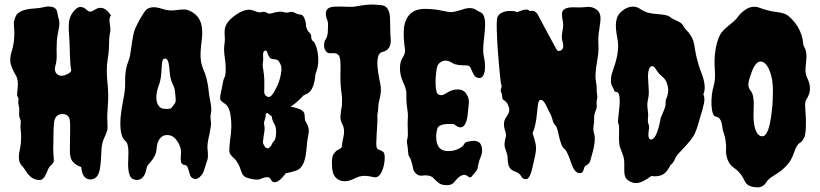

<svg xmlns="http://www.w3.org/2000/svg" viewBox="-20 -765 3546 830"><path d="M282.2 -123 283.2 -197.3V-221.7Q283.2 -251 277.3 -258.8Q268.6 -272.5 250 -272Q231.4 -271.5 223.1 -260.7Q214.8 -250 213.4 -234.4Q211.9 -218.8 211.4 -200.2Q210.9 -181.6 210.9 -160.2Q209 -117.2 211.4 -93.8Q213.9 -70.3 211.4 -64Q209 -57.6 201.2 -51.3Q193.4 -44.9 188.5 -34.7Q183.6 -24.4 179.7 -13.7Q168 11.7 155.3 12.7Q117.2 16.6 89.8 -28.3Q84 -39.1 74.2 -48.8Q53.7 -71.3 66.4 -121.1Q71.3 -144.5 71.3 -169.4Q71.3 -194.3 69.3 -205.1Q67.4 -215.8 69.3 -229Q71.3 -242.2 66.4 -252.4Q61.5 -262.7 63 -279.3Q64.5 -295.9 61 -308.1Q57.6 -320.3 59.6 -330.1Q61.5 -339.8 57.1 -345.7Q52.7 -351.6 54.2 -362.8Q55.7 -374 56.6 -386.7Q59.6 -421.9 47.9 -440.4Q36.1 -459 27.8 -483.4Q19.5 -507.8 30.3 -542Q46.9 -593.8 40 -656.2Q38.1 -671.9 46.9 -692.4Q59.6 -724.6 129.9 -728.5Q152.3 -729.5 170.4 -734.4Q188.5 -739.3 206.5 -734.9Q224.6 -730.5 227.5 -711.9Q230.5 -693.4 232.9 -686.5Q235.4 -679.7 236.3 -672.9Q238.3 -660.2 232.4 -632.3Q226.6 -604.5 225.6 -585.4Q224.6 -566.4 224.6 -548.8Q226.6 -505.9 221.2 -487.8Q215.8 -469.7 217.8 -460.4Q219.7 -451.2 225.6 -445.3Q245.1 -427.7 279.3 -449.2Q284.2 -452.1 288.1 -459Q283.2 -486.3 282.2 -526.4Q281.2 -585.9 278.3 -619.6Q275.4 -653.3 279.3 -675.8Q283.2 -698.2 299.8 -717.8Q316.4 -737.3 330.6 -734.9Q344.7 -732.4 354 -723.1Q363.3 -713.9 371.1 -714.8Q378.9 -715.8 392.6 -724.6Q428.7 -746.1 460 -698.2Q450.2 -688.5 454.6 -662.6Q459 -636.7 456.1 -625.5Q453.1 -614.3 452.1 -594.2Q451.2 -574.2 450.7 -555.7Q450.2 -537.1 445.3 -506.8Q438.5 -464.8 444.3 -410.2Q450.2 -355.5 446.3 -311.5Q442.4 -267.6 444.3 -238.3Q446.3 -209 442.9 -199.2Q439.5 -189.5 435.5 -179.7Q420.9 -151.4 418.9 -122.1Q417 -97.7 416 -73.7Q415 -49.8 411.1 -31.2Q402.3 10.7 371.1 10.7Q335.9 10.7 331.1 -43Q308.6 -49.8 294.4 -66.4Q280.3 -83 282.2 -123Z M580.1 11.7Q570.3 14.6 558.1 10.3Q545.9 5.9 541 -6.3Q536.1 -18.6 534.7 -34.7Q533.2 -50.8 534.2 -69.3Q535.2 -87.9 535.2 -105.5Q535.2 -144.5 522.5 -155.3Q496.1 -174.8 501 -254.9Q505.9 -300.8 511.7 -328.1Q521.5 -373 521 -404.3Q520.5 -435.5 522.9 -453.1Q525.4 -470.7 528.8 -482.4Q532.2 -494.1 537.1 -506.8Q542 -519.5 545.9 -548.8Q555.7 -622.1 563.5 -639.6Q574.2 -664.1 589.4 -689.9Q604.5 -715.8 614.3 -724.6Q636.7 -741.2 678.7 -727.5Q710 -716.8 736.8 -720.7Q763.7 -724.6 777.8 -724.1Q792 -723.6 809.6 -713.4Q827.1 -703.1 836.9 -689Q846.7 -674.8 850.6 -658.2Q857.4 -629.9 851.6 -586.4Q845.7 -543 847.2 -516.1Q848.6 -489.3 858.9 -465.3Q869.1 -441.4 872.6 -427.2Q876 -413.1 878.4 -398.9Q880.9 -384.8 882.3 -368.7Q883.8 -352.5 888.2 -332Q892.6 -311.5 893.1 -299.3Q893.6 -287.1 892.6 -279.3Q891.6 -271.5 890.1 -265.1Q888.7 -258.8 891.1 -245.6Q893.6 -232.4 891.1 -216.8Q888.7 -201.2 885.7 -186.5Q875 -141.6 877 -123Q880.9 -89.8 877 -75.7Q873 -61.5 869.6 -52.7Q866.2 -43.9 861.8 -28.3Q857.4 -12.7 843.8 0Q830.1 12.7 817.9 7.8Q805.7 2.9 802.2 -6.3Q798.8 -15.6 796.4 -25.4Q793.9 -35.2 790.5 -43Q787.1 -50.8 778.3 -51.8Q762.7 -53.7 761.7 -69.8Q760.7 -85.9 762.2 -98.1Q763.7 -110.4 760.7 -123Q757.8 -135.7 751 -147.5Q733.4 -177.7 710 -180.7Q674.8 -185.5 661.1 -146.5Q658.2 -136.7 656.7 -120.6Q655.3 -104.5 648.9 -91.8Q642.6 -79.1 635.3 -70.3Q627.9 -61.5 621.6 -54.2Q615.2 -46.9 613.3 -36.1Q605.5 5.9 580.1 11.7ZM667 -397.5Q647.5 -344.7 662.1 -313.5Q671.9 -295.9 687.5 -294.9Q716.8 -292 721.7 -299.3Q726.6 -306.6 733.9 -314.9Q741.2 -323.2 739.3 -340.3Q737.3 -357.4 736.3 -370.6Q735.4 -383.8 727.1 -400.4Q718.8 -417 715.8 -436Q712.9 -455.1 711.9 -472.7Q708 -511.7 694.3 -511.7Q684.6 -511.7 682.1 -501.5Q679.7 -491.2 678.7 -474.6Q677.7 -423.8 667 -397.5Z M1292 -352.5Q1264.6 -322.3 1236.3 -303.7Q1260.7 -299.8 1278.8 -291.5Q1296.9 -283.2 1296.9 -266.1Q1296.9 -249 1300.8 -241.2Q1304.7 -233.4 1308.6 -225.6Q1318.4 -207 1313 -182.1Q1307.6 -157.2 1306.2 -134.3Q1304.7 -111.3 1300.8 -89.8Q1291 -37.1 1259.8 -27.3Q1234.4 -19.5 1214.8 -15.6Q1185.5 25.4 1164.1 22.5Q1156.2 21.5 1151.4 11.7Q1146.5 2 1138.7 1Q1130.9 0 1122.1 2.9L1102.5 9.8Q1084 15.6 1043.9 2Q1029.3 -3.9 1022.5 -25.4Q1015.6 -46.9 1010.3 -56.2Q1004.9 -65.4 1000 -71.8Q995.1 -78.1 990.2 -82Q971.7 -98.6 971.7 -110.4Q970.7 -129.9 975.1 -161.6Q979.5 -193.4 980 -216.3Q980.5 -239.3 977.5 -259.8Q972.7 -303.7 951.2 -317.4Q940.4 -324.2 936 -328.6Q931.6 -333 931.6 -341.8Q931.6 -350.6 935.5 -367.2Q939.5 -383.8 942.4 -402.3Q945.3 -420.9 950.2 -429.2Q955.1 -437.5 955.6 -458.5Q956.1 -479.5 954.1 -497.6Q952.1 -515.6 950.2 -527.3Q947.3 -555.7 950.2 -573.2Q953.1 -590.8 951.7 -606Q950.2 -621.1 951.2 -634.8Q954.1 -671.9 1005.9 -705.1Q1048.8 -732.4 1079.1 -717.8Q1098.6 -710 1107.9 -711.9Q1117.2 -713.9 1122.1 -713.9Q1127 -713.9 1133.8 -709.5Q1140.6 -705.1 1149.4 -706.5Q1158.2 -708 1167 -710.9Q1192.4 -716.8 1205.1 -712.9Q1217.8 -709 1226.6 -711.4Q1235.4 -713.9 1241.2 -713.9Q1247.1 -713.9 1255.9 -709Q1264.6 -704.1 1271 -703.1Q1277.3 -702.1 1282.2 -701.2Q1291 -699.2 1296.9 -683.6Q1300.8 -673.8 1301.8 -665.5Q1302.7 -657.2 1303.7 -649.4Q1307.6 -632.8 1317.4 -624Q1325.2 -617.2 1325.2 -608.4Q1325.2 -592.8 1332 -588.4Q1338.9 -584 1344.7 -569.8Q1350.6 -555.7 1353.5 -536.1Q1361.3 -486.3 1343.8 -445.3Q1337.9 -375 1308.6 -360.4Q1303.7 -358.4 1292 -352.5ZM1118.2 -462.9Q1122.1 -438.5 1122.6 -418.9Q1123 -399.4 1122.6 -387.7Q1122.1 -376 1122.1 -367.2Q1123 -351.6 1136.7 -346.7Q1150.4 -340.8 1167 -371.1Q1192.4 -415 1196.3 -460.9Q1198.2 -477.5 1190.4 -491.7Q1182.6 -505.9 1175.8 -507.3Q1168.9 -508.8 1159.2 -509.8Q1149.4 -510.7 1145 -517.1Q1140.6 -523.4 1138.2 -530.8Q1135.7 -538.1 1133.3 -543Q1130.9 -547.9 1125.5 -545.9Q1120.1 -543.9 1118.7 -539.1Q1117.2 -534.2 1117.2 -527.3Q1117.2 -520.5 1117.7 -512.7Q1118.2 -504.9 1116.7 -496.1Q1115.2 -487.3 1115.7 -479.5Q1116.2 -471.7 1118.2 -462.9ZM1172.9 -180.7Q1175.8 -213.9 1166.5 -228Q1157.2 -242.2 1154.3 -262.7Q1143.6 -269.5 1139.6 -273.9Q1135.7 -278.3 1131.8 -275.4Q1127.9 -272.5 1128.4 -267.1Q1128.9 -261.7 1127 -254.9Q1125 -248 1122.6 -240.7Q1120.1 -233.4 1122.6 -222.2Q1125 -210.9 1123.5 -201.2Q1122.1 -191.4 1119.6 -175.3Q1117.2 -159.2 1116.7 -151.4Q1116.2 -143.6 1125 -131.3Q1133.8 -119.1 1143.1 -126Q1152.3 -132.8 1154.8 -140.6Q1157.2 -148.4 1164.1 -154.8Q1170.9 -161.1 1172.9 -180.7Z M1631.8 -540Q1598.6 -531.2 1619.1 -426.8Q1626 -398.4 1626.5 -379.4Q1627 -360.4 1621.1 -337.9Q1615.2 -315.4 1615.2 -301.8Q1615.2 -288.1 1611.3 -269.5Q1612.3 -249 1610.8 -228Q1609.4 -207 1608.4 -187.5Q1605.5 -139.6 1607.4 -130.9Q1609.4 -122.1 1613.8 -119.6Q1618.2 -117.2 1624 -115.2Q1637.7 -110.4 1640.6 -102.5Q1643.6 -94.7 1643.1 -80.6Q1642.6 -66.4 1639.6 -50.8Q1630.9 -13.7 1615.2 -2.9Q1606.4 2.9 1597.2 1Q1587.9 -1 1577.1 -2.9Q1543.9 -8.8 1520.5 2.9Q1462.9 34.2 1431.6 2.9Q1418.9 -9.8 1416 -36.1Q1412.1 -84 1421.4 -97.7Q1430.7 -111.3 1437 -114.7Q1443.4 -118.2 1448.2 -121.1Q1459 -126 1459 -137.7Q1459 -146.5 1461.4 -156.7Q1463.9 -167 1465.8 -178.7Q1470.7 -207 1460.9 -225.6Q1450.2 -247.1 1451.7 -260.7Q1453.1 -274.4 1454.1 -285.2L1458 -308.6Q1460 -336.9 1457 -356.9Q1454.1 -377 1452.6 -398.9Q1451.2 -420.9 1451.7 -440.4Q1452.1 -460 1452.1 -477.5Q1452.1 -518.6 1443.8 -526.4Q1435.5 -534.2 1428.7 -534.7Q1421.9 -535.2 1415 -535.2Q1396.5 -533.2 1391.6 -541Q1380.9 -551.8 1380.9 -568.4Q1380.9 -585 1387.2 -593.8Q1393.6 -602.5 1395.5 -613.8Q1397.5 -625 1397.5 -637.7Q1399.4 -667 1395.5 -676.3Q1391.6 -685.5 1390.1 -692.9Q1388.7 -700.2 1388.7 -707Q1388.7 -735.4 1428.7 -736.3Q1453.1 -737.3 1478.5 -735.8Q1503.9 -734.4 1518.6 -737.3Q1569.3 -747.1 1600.1 -745.1Q1630.9 -743.2 1639.6 -740.2Q1664.1 -730.5 1666 -686.5Q1667 -666 1667 -643.6Q1667 -621.1 1668.9 -597.7Q1672.9 -548.8 1631.8 -540Z M1743.2 -183.6 1742.2 -233.4Q1742.2 -247.1 1743.2 -258.8Q1744.1 -271.5 1741.2 -290Q1736.3 -322.3 1736.8 -337.4Q1737.3 -352.5 1736.8 -361.8Q1736.3 -371.1 1734.4 -378.9Q1731.4 -390.6 1720.2 -416Q1709 -441.4 1709 -470.7Q1709 -500 1721.7 -517.6Q1733.4 -535.2 1730.5 -553.7Q1727.5 -572.3 1726.1 -593.3Q1724.6 -614.3 1725.6 -636.2Q1726.6 -658.2 1735.4 -678.7Q1756.8 -728.5 1821.3 -726.6Q1861.3 -725.6 1890.6 -718.8Q1919.9 -711.9 1933.6 -712.9Q1947.3 -713.9 1975.6 -722.7Q2016.6 -738.3 2041 -720.7Q2047.9 -715.8 2054.2 -713.4Q2060.5 -710.9 2065.4 -706.1Q2082 -687.5 2075.2 -625Q2073.2 -606.4 2071.3 -587.9Q2066.4 -543.9 2071.3 -522.5Q2076.2 -501 2076.7 -484.9Q2077.1 -468.8 2075.2 -456.1Q2069.3 -427.7 2052.7 -427.7Q2038.1 -428.7 2031.7 -437Q2025.4 -445.3 2021.5 -455.6Q2017.6 -465.8 2013.2 -474.1Q2008.8 -482.4 1994.1 -482.4Q1951.2 -482.4 1937 -491.7Q1922.9 -501 1912.1 -502.4Q1901.4 -503.9 1891.6 -500Q1871.1 -491.2 1867.7 -467.8Q1864.3 -444.3 1863.3 -426.8Q1862.3 -409.2 1863.3 -394.5Q1865.2 -360.4 1876.5 -356Q1887.7 -351.6 1895.5 -355Q1903.3 -358.4 1911.1 -363.3Q1934.6 -378.9 1959.5 -378.4Q1984.4 -377.9 1996.6 -358.4Q2008.8 -338.9 2006.8 -320.8Q2004.9 -302.7 2003.4 -285.2Q2002 -267.6 1999 -252Q1985.4 -191.4 1942.4 -228.5Q1886.7 -232.4 1873 -214.8Q1870.1 -210 1867.2 -194.3Q1864.3 -178.7 1866.2 -161.1Q1871.1 -115.2 1910.2 -112.3Q1935.5 -110.4 1956.5 -119.1Q1977.5 -127.9 1984.4 -138.7Q1990.2 -150.4 1999 -151.9Q2007.8 -153.3 2014.6 -154.8Q2021.5 -156.2 2028.3 -156.2Q2035.2 -156.2 2042 -154.3Q2059.6 -148.4 2063 -127Q2066.4 -105.5 2058.6 -87.9Q2050.8 -70.3 2048.3 -56.2Q2045.9 -42 2043.9 -35.2Q2042 -28.3 2032.7 -18.1Q2023.4 -7.8 2018.1 -1Q2012.7 5.9 2001 -3.9Q1979.5 -20.5 1949.2 15.6Q1941.4 26.4 1932.6 31.2Q1923.8 36.1 1905.3 35.2Q1886.7 34.2 1876 25.4Q1865.2 16.6 1856.4 7.8Q1841.8 -10.7 1805.7 -5.9Q1784.2 -2.9 1770.5 -24.4Q1767.6 -27.3 1766.1 -35.2Q1764.6 -43 1762.7 -52.7Q1755.9 -78.1 1750.5 -85.4Q1745.1 -92.8 1744.6 -104.5Q1744.1 -116.2 1742.2 -129.4Q1740.2 -142.6 1739.3 -148.9Q1738.3 -155.3 1740.7 -164.1Q1743.2 -172.9 1743.2 -183.6Z M2215.8 -712.9Q2264.6 -732.4 2268.6 -716.8Q2293 -722.7 2304.7 -702.1Q2308.6 -695.3 2319.8 -673.8Q2331.1 -652.3 2344.2 -627.9Q2357.4 -603.5 2369.1 -582Q2380.9 -560.5 2384.8 -553.2Q2388.7 -545.9 2394.5 -544.9Q2400.4 -543.9 2406.2 -547.9Q2418.9 -557.6 2413.6 -577.1Q2408.2 -596.7 2408.7 -607.9Q2409.2 -619.1 2411.1 -628.9Q2417 -656.2 2413.1 -672.9Q2409.2 -689.5 2409.2 -704.1Q2409.2 -733.4 2457 -733.4Q2466.8 -733.4 2479.5 -732.9Q2492.2 -732.4 2517.6 -734.9Q2543 -737.3 2562 -721.2Q2581.1 -705.1 2574.2 -664.1Q2565.4 -608.4 2566.4 -589.4Q2567.4 -570.3 2567.4 -553.7Q2567.4 -536.1 2561.5 -502Q2550.8 -441.4 2555.7 -416Q2559.6 -393.6 2559.6 -382.8V-367.2Q2559.6 -364.3 2561.5 -354.5Q2563.5 -344.7 2560.5 -334.5Q2557.6 -324.2 2559.6 -312.5Q2561.5 -300.8 2554.7 -285.6Q2547.9 -270.5 2548.3 -252.4Q2548.8 -234.4 2545.9 -219.7Q2543 -205.1 2548.8 -185.5Q2557.6 -155.3 2534.2 -79.1Q2530.3 -60.5 2522 -55.2Q2513.7 -49.8 2509.8 -46.9Q2505.9 -43.9 2503.9 -34.2Q2499 -14.6 2483.4 -16.6Q2462.9 -19.5 2450.2 -57.6Q2432.6 -110.4 2421.9 -119.1Q2411.1 -127.9 2405.8 -143.6Q2400.4 -159.2 2396.5 -175.8Q2388.7 -216.8 2380.9 -223.1Q2373 -229.5 2368.2 -248Q2363.3 -266.6 2358.4 -274.4Q2353.5 -282.2 2349.1 -292Q2344.7 -301.8 2339.8 -311.5Q2327.1 -335.9 2315.4 -333Q2308.6 -331.1 2306.2 -315.9Q2303.7 -300.8 2301.8 -279.3Q2295.9 -216.8 2282.2 -189.5Q2291 -164.1 2295.4 -143.1Q2299.8 -122.1 2293.5 -93.3Q2287.1 -64.5 2283.2 -46.9Q2279.3 -29.3 2274.9 -16.1Q2270.5 -2.9 2264.6 3.9Q2258.8 10.7 2250 9.3Q2241.2 7.8 2238.3 3.9Q2235.4 0 2232.4 -3.9Q2225.6 -16.6 2209 -22.5Q2192.4 -28.3 2185.5 -37.1Q2178.7 -45.9 2176.8 -57.6Q2174.8 -69.3 2174.3 -83Q2173.8 -96.7 2167.5 -112.8Q2161.1 -128.9 2161.1 -139.6Q2161.1 -150.4 2163.1 -158.7Q2165 -167 2167 -175.3Q2168.9 -183.6 2163.1 -201.2Q2151.4 -237.3 2169.9 -260.7Q2183.6 -280.3 2181.6 -293.9Q2175.8 -322.3 2159.2 -331.1Q2151.4 -335.9 2151.4 -342.8Q2151.4 -357.4 2147 -364.7Q2142.6 -372.1 2146.5 -383.8Q2150.4 -395.5 2145.5 -403.3Q2145.5 -404.3 2143.1 -423.3Q2140.6 -442.4 2138.2 -472.2Q2135.7 -502 2132.8 -536.6Q2129.9 -571.3 2128.9 -603.5Q2125 -677.7 2130.4 -690.4Q2135.7 -703.1 2147 -709Q2158.2 -714.8 2170.9 -716.8Q2198.2 -719.7 2215.8 -712.9Z M2794.9 -3.9Q2755.9 26.4 2728.5 26.4Q2715.8 26.4 2701.7 18.6Q2687.5 10.7 2683.1 0Q2678.7 -10.7 2678.7 -23.9Q2678.7 -37.1 2678.7 -52.7Q2679.7 -79.1 2670.9 -100.6Q2662.1 -122.1 2659.2 -131.8Q2654.3 -152.3 2656.2 -191.4Q2657.2 -221.7 2654.3 -228Q2651.4 -234.4 2651.4 -240.2Q2651.4 -246.1 2655.3 -281.2Q2666 -365.2 2645.5 -367.2Q2634.8 -369.1 2635.3 -372.1Q2635.7 -375 2629.9 -385.3Q2624 -395.5 2622.6 -401.4Q2621.1 -407.2 2621.1 -419.9Q2621.1 -432.6 2624 -443.4Q2627 -454.1 2630.9 -464.8Q2658.2 -539.1 2650.4 -589.8Q2639.6 -645.5 2643.1 -668.5Q2646.5 -691.4 2653.8 -701.2Q2661.1 -710.9 2670.9 -719.2Q2680.7 -727.5 2694.3 -732.4Q2723.6 -742.2 2745.6 -727.5Q2767.6 -712.9 2786.1 -709Q2804.7 -705.1 2821.3 -704.1Q2864.3 -701.2 2874 -693.4Q2883.8 -685.5 2893.1 -681.2Q2902.3 -676.8 2909.2 -673.8Q2928.7 -664.1 2932.6 -655.3Q2936.5 -646.5 2943.4 -639.2Q2950.2 -631.8 2958 -623Q2975.6 -600.6 2980.5 -575.2Q2983.4 -558.6 2985.4 -545.9Q2987.3 -533.2 2990.2 -521.5Q2999 -483.4 3010.7 -454.1Q3034.2 -394.5 3022.5 -362.3L3020.5 -358.4Q3028.3 -338.9 3022.9 -316.9Q3017.6 -294.9 3015.1 -285.6Q3012.7 -276.4 3008.8 -264.6Q3004.9 -252.9 3000 -234.9Q2995.1 -216.8 2990.2 -203.6Q2985.4 -190.4 2979.5 -179.7Q2967.8 -158.2 2918.9 -107.4Q2903.3 -91.8 2897 -76.2Q2890.6 -60.5 2878.9 -51.8Q2863.3 -22.5 2852.5 -15.6Q2831.1 1 2794.9 -3.9ZM2781.2 -434.6 2784.2 -378.9Q2786.1 -355.5 2781.2 -335.4Q2776.4 -315.4 2779.8 -293Q2783.2 -270.5 2781.2 -254.9Q2779.3 -239.3 2783.2 -229.5Q2787.1 -219.7 2785.6 -209.5Q2784.2 -199.2 2783.2 -189.5Q2781.2 -164.1 2793 -162.1Q2800.8 -161.1 2807.6 -169.4Q2814.5 -177.7 2819.3 -190.4Q2828.1 -210.9 2834 -244.1Q2835.9 -257.8 2843.8 -273.4Q2857.4 -302.7 2857.4 -315.9Q2857.4 -329.1 2858.4 -332.5Q2859.4 -335.9 2860.8 -339.8Q2862.3 -343.8 2864.3 -348.6Q2866.2 -353.5 2868.2 -366.7Q2870.1 -379.9 2864.7 -399.9Q2859.4 -419.9 2844.2 -432.6Q2829.1 -445.3 2823.2 -454.1Q2817.4 -462.9 2812.5 -469.7Q2802.7 -483.4 2793.9 -477.5Q2781.2 -467.8 2781.2 -434.6Z M3153.3 -673.8Q3164.1 -683.6 3171.9 -694.8Q3179.7 -706.1 3192.4 -715.8Q3226.6 -744.1 3260.7 -732.4Q3302.7 -716.8 3337.9 -712.9Q3373 -709 3389.2 -695.3Q3405.3 -681.6 3417 -666Q3445.3 -628.9 3451.2 -585Q3452.1 -568.4 3457 -561.5Q3469.7 -540 3465.3 -503.9Q3460.9 -467.8 3462.4 -453.6Q3463.9 -439.5 3467.3 -432.6Q3470.7 -425.8 3473.6 -418.9Q3481.4 -400.4 3481.4 -381.8Q3481.4 -358.4 3465.8 -335Q3459 -326.2 3460.9 -300.8Q3462.9 -275.4 3463.9 -250Q3464.8 -186.5 3457 -171.4Q3449.2 -156.2 3445.8 -153.3Q3442.4 -150.4 3439.5 -148.4Q3424.8 -141.6 3413.6 -107.9Q3402.3 -74.2 3383.8 -53.2Q3365.2 -32.2 3345.2 -19Q3325.2 -5.9 3314 1.5Q3302.7 8.8 3297.9 15.6Q3293 22.5 3288.1 29.3Q3275.4 44.9 3255.9 44.9Q3222.7 44.9 3207 29.3Q3200.2 20.5 3192.4 3.9Q3177.7 -22.5 3153.3 -39.1Q3126 -57.6 3120.1 -94.7Q3117.2 -107.4 3118.7 -120.1Q3120.1 -132.8 3117.2 -152.3Q3115.2 -171.9 3109.4 -187.5Q3103.5 -203.1 3102.5 -216.8Q3097.7 -257.8 3075.2 -260.7Q3058.6 -262.7 3055.7 -310.5Q3054.7 -335 3057.6 -356.9Q3060.5 -378.9 3065.4 -394.5Q3073.2 -422.9 3070.3 -460.4Q3067.4 -498 3070.3 -527.3Q3075.2 -582 3093.8 -616.2Q3102.5 -630.9 3119.6 -645.5Q3136.7 -660.2 3153.3 -673.8ZM3245.1 -206.1Q3255.9 -175.8 3275.4 -175.8Q3305.7 -175.8 3317.4 -293Q3321.3 -325.2 3321.3 -375.5Q3321.3 -425.8 3305.7 -462.4Q3290 -499 3267.6 -499Q3246.1 -499 3228.5 -451.2Q3212.9 -408.2 3215.3 -394.5Q3217.8 -380.9 3225.1 -372.6Q3232.4 -364.3 3235.8 -346.7Q3239.3 -329.1 3238.3 -308.1Q3237.3 -287.1 3237.3 -268.1Q3237.3 -249 3239.3 -233.9Q3241.2 -218.8 3245.1 -206.1Z"/></svg>

Font: Creepster Caps
Style: Regular
Weight: 400
Designer: Font Diner, Inc
Foundry: Font Diner, Inc
Version: Version 1.000